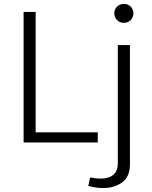

<svg xmlns="http://www.w3.org/2000/svg" viewBox="-20 -728 776 981"><path d="M564 -660.2Q564 -680.2 577.9 -694.1Q591.8 -708 612.8 -708Q633.8 -708 647.7 -694.1Q661.6 -680.2 661.6 -660.2Q661.6 -640.1 647.7 -625.7Q633.8 -611.3 612.8 -611.3Q591.8 -611.3 577.9 -625.7Q564 -640.1 564 -660.2ZM431.2 221.7 440.4 178.7Q450.2 180.7 465.1 182.6Q480 184.6 495.1 184.6Q536.1 184.6 559.1 165Q582 145.5 582 104V-497.6H644V110.4Q644 175.3 604 204.1Q564 232.9 506.3 232.9Q486.8 232.9 467.5 229.7Q448.2 226.6 431.2 221.7ZM479.5 -51.8V0H100.6V-667H162.1V-51.8Z"/></svg>

Font: Estedad-FD Light
Style: Regular
Weight: 300
Designer: Amin Abedi
Version: Version 7.3